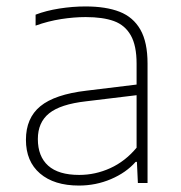

<svg xmlns="http://www.w3.org/2000/svg" viewBox="-20 -568 562 596"><path d="M438 -371V0H408L405 -65.5H401Q371.5 -32 324.5 -12Q277.5 8 225 8Q148 8 104.2 -29.5Q60.5 -67 60.5 -134Q60.5 -201.5 105.2 -238.2Q150 -275 248 -286.5L404 -305.5V-370.5Q404 -426.5 386 -458.2Q368 -490 333.8 -502.5Q299.5 -515 246 -515Q210 -515 169.8 -508.8Q129.5 -502.5 90.5 -488.5V-522.5Q123 -535 164.2 -541.5Q205.5 -548 245.5 -548Q309 -548 351.2 -531.5Q393.5 -515 415.8 -476Q438 -437 438 -371ZM404 -109.5V-272.5L247 -253.5Q167.5 -244.5 132.5 -216.2Q97.5 -188 97.5 -136.5Q97.5 -82.5 129.5 -53.8Q161.5 -25 226 -25Q276 -25 322.2 -46Q368.5 -67 404 -109.5Z"/></svg>

Font: Encode Sans Semi Expanded Thin
Style: Regular
Weight: 250
Width: 6
Designer: Multiple Designers
Foundry: Impallari Type
Version: Version 2.000